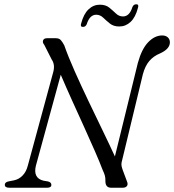

<svg xmlns="http://www.w3.org/2000/svg" viewBox="-20 -879 816 899"><path d="M148 -103Q134 -45 183.5 -33L204.5 -29.5Q220.5 -25.5 220.5 -13.5Q220.5 0 200.5 0H23.5Q2.5 0 2.5 -14Q2.5 -26.5 22 -30L45 -34.5Q68 -39 85.5 -56.8Q103 -74.5 110.5 -104.5L229 -540.5Q239 -576 222 -600.5L187 -669.5Q178 -680 181.8 -690Q185.5 -700 200 -700H241.5Q256.5 -700 264.2 -691.8Q272 -683.5 281 -666.5Q299.5 -613.5 329.5 -546Q359.5 -478.5 393.8 -406.8Q428 -335 460.8 -267.5Q493.5 -200 518 -146.5L625.5 -584.5Q643.5 -650 674 -681.5Q704.5 -713 739.5 -713Q756 -713 765.8 -704Q775.5 -695 775.5 -680.5Q775 -649.5 729.5 -629Q699 -616.5 679.2 -593.5Q659.5 -570.5 649 -531.5L552 -129.5Q548.5 -118.5 548.5 -109.2Q548.5 -100 553.5 -86L574 -31Q580.5 -16.5 574.5 -8.2Q568.5 0 554.5 0H500.5Q473.5 0 473.5 -31Q474 -45 471.2 -56Q468.5 -67 460.5 -83.5Q447 -119.5 424.2 -171.5Q401.5 -223.5 373.8 -284.5Q346 -345.5 317.5 -408.5Q289 -471.5 264.5 -529ZM538.5 -755Q511.5 -755 494.5 -768.8Q477.5 -782.5 463.2 -796.2Q449 -810 430.5 -810Q400 -810 386 -765.5Q380.5 -753 368.5 -753Q354.5 -753 360 -769Q371.5 -813.5 394.5 -835.2Q417.5 -857 447.5 -857Q475 -857 491.8 -843.2Q508.5 -829.5 522.8 -815.8Q537 -802 556 -802Q586.5 -802 600 -846Q605.5 -859 618 -859Q631.5 -859 626 -842.5Q614.5 -798 591.5 -776.5Q568.5 -755 538.5 -755Z"/></svg>

Font: Fraunces 9pt Light
Style: Italic
Weight: 300
Italic angle: -16°
Version: Version 1.000;[0bf87f6ff]